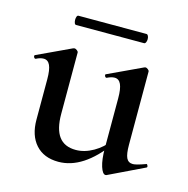

<svg xmlns="http://www.w3.org/2000/svg" viewBox="-84 -591 669 685"><g transform="rotate(15 250.5 -249.0)"><path d="M75 -114V-263Q75 -298 67.5 -314.5Q60 -331 44 -331Q31 -331 16 -323H15Q11 -323 9 -328Q7 -333 10 -335L136 -394L141 -395Q145 -395 150 -391Q155 -387 155 -384V-157Q155 -101 175.5 -73.5Q196 -46 238 -46Q270 -46 302.5 -64.5Q335 -83 356 -113L362 -101Q280 11 189 11Q135 11 105 -22.5Q75 -56 75 -114ZM448 -50Q460 -50 493 -62L495 -63Q498 -63 500 -58Q502 -53 499 -51L368 12L364 13Q353 13 345 -12Q337 -37 337 -79V-263Q337 -298 329.5 -314.5Q322 -331 306 -331Q294 -331 278 -323H277Q273 -323 271 -328.5Q269 -334 273 -335L399 -394L403 -395Q407 -395 412 -391Q417 -387 417 -384V-113Q417 -79 424 -64.5Q431 -50 448 -50ZM116 -494Q116 -501 118 -506Q120 -511 124 -511H375Q379 -511 381.5 -506Q384 -501 384 -494Q384 -487 381.5 -482Q379 -477 375 -477H124Q120 -477 118 -482.5Q116 -488 116 -494Z"/></g></svg>

Font: Cormorant Garamond SemiBold
Style: Regular
Weight: 600
Designer: Christian Thalmann (Catharsis Fonts)
Foundry: Catharsis Fonts
Version: Version 4.000